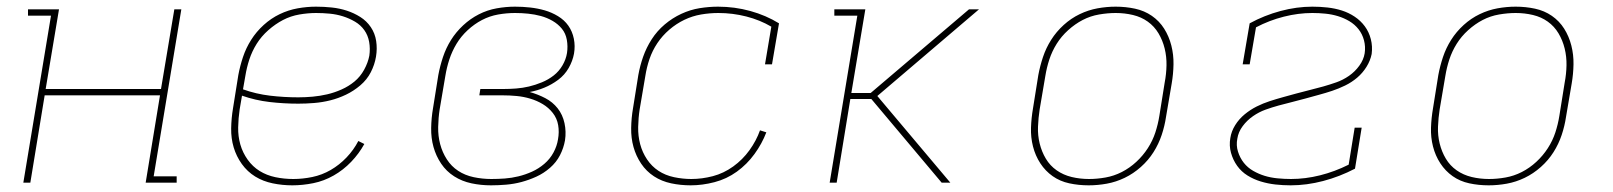

<svg xmlns="http://www.w3.org/2000/svg" viewBox="-20 -548 4840 576"><path d="M50 0 133 -501H64V-520H157L117 -281H463L503 -520H524L441 -19H510V0H417L460 -262H114L71 0Z M857 8Q827 8 798 2Q769 -4 745.5 -18.5Q722 -33 705.5 -56Q689 -79 681 -106Q673 -133 673.5 -163Q674 -193 679 -223L695 -323Q700 -350 709 -377Q718 -404 733.5 -428.5Q749 -453 771 -473Q793 -493 819 -505.5Q845 -518 873 -523Q901 -528 928 -528Q952 -528 975.5 -525.5Q999 -523 1020.5 -516Q1042 -509 1061 -497Q1080 -485 1092.5 -466.5Q1105 -448 1108.5 -425Q1112 -402 1108 -378Q1104 -354 1092.5 -331.5Q1081 -309 1061 -292Q1041 -275 1018 -264Q995 -253 971 -247Q947 -241 922.5 -239Q898 -237 875 -237Q831 -237 788.5 -242Q746 -247 706 -261L699 -220Q695 -193 694.5 -166Q694 -139 701 -114.5Q708 -90 723 -69Q738 -48 759 -35Q780 -22 806 -16.5Q832 -11 860 -11Q888 -11 917 -17Q946 -23 972 -38Q998 -53 1019.5 -75.5Q1041 -98 1055 -125L1073 -116Q1057 -87 1033.5 -62.5Q1010 -38 981 -21.5Q952 -5 920 1.5Q888 8 857 8ZM875 -256Q896 -256 918 -258Q940 -260 961.5 -265Q983 -270 1004.5 -279.5Q1026 -289 1043.5 -303.5Q1061 -318 1072.5 -339Q1084 -360 1088 -381Q1091 -402 1087.5 -422Q1084 -442 1073 -457.5Q1062 -473 1045 -483Q1028 -493 1009 -499Q990 -505 969.5 -507Q949 -509 928 -509Q904 -509 878 -504.5Q852 -500 829 -488Q806 -476 785 -457.5Q764 -439 750 -416.5Q736 -394 728 -369.5Q720 -345 716 -320L709 -280Q748 -266 790 -261Q832 -256 875 -256Z M1453 8Q1423 8 1394.5 2Q1366 -4 1342.5 -19Q1319 -34 1303.5 -57Q1288 -80 1280.5 -107Q1273 -134 1273.5 -164Q1274 -194 1279 -223L1295 -323Q1300 -350 1309 -377Q1318 -404 1333 -428Q1348 -452 1369.5 -472Q1391 -492 1416.5 -505Q1442 -518 1470 -523Q1498 -528 1525 -528Q1548 -528 1570.5 -525.5Q1593 -523 1614 -517Q1635 -511 1654 -499.5Q1673 -488 1685 -471Q1697 -454 1701.5 -432Q1706 -410 1702 -387Q1698 -365 1686 -344Q1674 -323 1654.5 -308.5Q1635 -294 1613 -285Q1591 -276 1569 -272Q1594 -265 1616 -253.5Q1638 -242 1653 -223Q1668 -204 1673.5 -178.5Q1679 -153 1675 -127Q1671 -104 1660 -82.5Q1649 -61 1630 -44.5Q1611 -28 1589 -18Q1567 -8 1544.5 -2Q1522 4 1498.5 6Q1475 8 1453 8ZM1454 -11Q1474 -11 1494.5 -12.5Q1515 -14 1535.5 -19Q1556 -24 1576 -33Q1596 -42 1613 -56.5Q1630 -71 1640.5 -90.5Q1651 -110 1654 -130Q1658 -152 1654.5 -172.5Q1651 -193 1638.5 -209Q1626 -225 1608.5 -235.5Q1591 -246 1571 -252Q1551 -258 1530 -260Q1509 -262 1487 -262H1418L1421 -281H1490Q1509 -281 1528.5 -282.5Q1548 -284 1567 -288.5Q1586 -293 1605.5 -301Q1625 -309 1641 -321.5Q1657 -334 1667.5 -352Q1678 -370 1681 -389Q1684 -409 1680.5 -428.5Q1677 -448 1665.5 -462Q1654 -476 1637.5 -485.5Q1621 -495 1602.5 -500Q1584 -505 1564.5 -507Q1545 -509 1525 -509Q1500 -509 1474.5 -504.5Q1449 -500 1426 -488Q1403 -476 1383 -457.5Q1363 -439 1349.5 -416.5Q1336 -394 1328 -369.5Q1320 -345 1316 -320L1299 -220Q1295 -194 1294.5 -167Q1294 -140 1300.5 -115.5Q1307 -91 1320.5 -70Q1334 -49 1354.5 -35.5Q1375 -22 1401 -16.5Q1427 -11 1454 -11Z M2052 8Q2022 8 1993.5 2Q1965 -4 1942 -19Q1919 -34 1903.5 -57Q1888 -80 1880.5 -107Q1873 -134 1873.5 -164Q1874 -194 1879 -223L1895 -323Q1900 -351 1909.5 -378Q1919 -405 1935 -430Q1951 -455 1974 -474.5Q1997 -494 2024 -506.5Q2051 -519 2079 -523.5Q2107 -528 2134 -528Q2184 -528 2231 -515Q2278 -502 2317 -478L2296 -355H2275L2294 -468Q2260 -488 2219 -498.5Q2178 -509 2135 -509Q2109 -509 2083 -504.5Q2057 -500 2033 -488.5Q2009 -477 1988 -459Q1967 -441 1952 -418.5Q1937 -396 1928.5 -371Q1920 -346 1916 -320L1899 -220Q1895 -194 1894.5 -167Q1894 -140 1900.5 -115.5Q1907 -91 1921 -70Q1935 -49 1955.5 -35.5Q1976 -22 2002 -16.5Q2028 -11 2054 -11Q2086 -11 2118.5 -19.5Q2151 -28 2179.5 -48.5Q2208 -69 2228.5 -97.5Q2249 -126 2260 -157L2279 -151Q2266 -117 2243.5 -86Q2221 -55 2190.5 -33Q2160 -11 2123.5 -1.5Q2087 8 2052 8Z M2805 0 2594 -251H2531L2490 0H2469L2552 -501H2483V-520H2576L2534 -269H2592L2887 -520H2917L2612 -260L2831 0Z M3246 8Q3216 8 3188 2Q3160 -4 3138 -19.5Q3116 -35 3101 -58Q3086 -81 3079 -108.5Q3072 -136 3073 -165Q3074 -194 3079 -223L3095 -323Q3100 -350 3109 -377Q3118 -404 3133.5 -428.5Q3149 -453 3171 -473Q3193 -493 3219 -505.5Q3245 -518 3272.5 -523Q3300 -528 3327 -528Q3357 -528 3385 -522Q3413 -516 3435.5 -500.5Q3458 -485 3472.5 -462Q3487 -439 3494 -411.5Q3501 -384 3500.5 -355Q3500 -326 3495 -297L3478 -197Q3474 -170 3465 -143Q3456 -116 3440.5 -91.5Q3425 -67 3402.5 -47Q3380 -27 3354 -14.5Q3328 -2 3300.5 3Q3273 8 3246 8ZM3247 -11Q3271 -11 3296.5 -15.5Q3322 -20 3345.5 -32Q3369 -44 3389 -62.5Q3409 -81 3423.5 -103.5Q3438 -126 3446 -150.5Q3454 -175 3458 -200L3474 -300Q3479 -326 3479.5 -352Q3480 -378 3474 -402.5Q3468 -427 3455.5 -448Q3443 -469 3423.5 -483Q3404 -497 3379 -503Q3354 -509 3327 -509Q3303 -509 3277 -504.5Q3251 -500 3228 -488Q3205 -476 3184.5 -457.5Q3164 -439 3150 -416.5Q3136 -394 3128 -369.5Q3120 -345 3116 -320L3099 -220Q3095 -194 3094 -168Q3093 -142 3099 -117.5Q3105 -93 3117.5 -72Q3130 -51 3150 -37Q3170 -23 3195 -17Q3220 -11 3247 -11Z M3852 8Q3829 8 3806.5 5.5Q3784 3 3762.5 -3.5Q3741 -10 3722.5 -21.5Q3704 -33 3691.5 -50.5Q3679 -68 3673 -89.5Q3667 -111 3671 -134Q3674 -154 3685.5 -172.5Q3697 -191 3714 -205Q3731 -219 3750 -228.5Q3769 -238 3789 -244.5Q3809 -251 3829 -256.5Q3849 -262 3869 -267.5Q3889 -273 3909.5 -278Q3930 -283 3949.5 -288.5Q3969 -294 3989 -301Q4009 -308 4027 -320.5Q4045 -333 4058 -351Q4071 -369 4074 -388Q4077 -408 4072 -427Q4067 -446 4055.5 -460.5Q4044 -475 4028 -484.5Q4012 -494 3994 -499.5Q3976 -505 3956.5 -507Q3937 -509 3917 -509Q3875 -509 3831.5 -498Q3788 -487 3748 -466L3729 -355H3708L3729 -478Q3773 -502 3821.5 -515Q3870 -528 3917 -528Q3940 -528 3962.5 -525.5Q3985 -523 4005.5 -516.5Q4026 -510 4044 -498Q4062 -486 4074.5 -469Q4087 -452 4092.5 -430.5Q4098 -409 4095 -386Q4091 -366 4079.5 -347.5Q4068 -329 4051.5 -315Q4035 -301 4015.5 -291.5Q3996 -282 3976.5 -275.5Q3957 -269 3936.5 -263.5Q3916 -258 3896.5 -252.5Q3877 -247 3856.5 -242Q3836 -237 3816 -231.5Q3796 -226 3776.5 -219Q3757 -212 3739 -199.5Q3721 -187 3708 -169.5Q3695 -152 3692 -132Q3688 -112 3694 -93Q3700 -74 3711.5 -59.5Q3723 -45 3739.5 -35.5Q3756 -26 3774 -20.5Q3792 -15 3812.5 -13Q3833 -11 3853 -11Q3896 -11 3940 -22Q3984 -33 4026 -54L4044 -165H4065L4045 -42Q3999 -18 3949.5 -5Q3900 8 3852 8Z M4446 8Q4416 8 4388 2Q4360 -4 4338 -19.5Q4316 -35 4301 -58Q4286 -81 4279 -108.5Q4272 -136 4273 -165Q4274 -194 4279 -223L4295 -323Q4300 -350 4309 -377Q4318 -404 4333.5 -428.5Q4349 -453 4371 -473Q4393 -493 4419 -505.5Q4445 -518 4472.5 -523Q4500 -528 4527 -528Q4557 -528 4585 -522Q4613 -516 4635.5 -500.5Q4658 -485 4672.5 -462Q4687 -439 4694 -411.5Q4701 -384 4700.5 -355Q4700 -326 4695 -297L4678 -197Q4674 -170 4665 -143Q4656 -116 4640.5 -91.5Q4625 -67 4602.5 -47Q4580 -27 4554 -14.5Q4528 -2 4500.5 3Q4473 8 4446 8ZM4447 -11Q4471 -11 4496.5 -15.5Q4522 -20 4545.5 -32Q4569 -44 4589 -62.5Q4609 -81 4623.5 -103.5Q4638 -126 4646 -150.5Q4654 -175 4658 -200L4674 -300Q4679 -326 4679.5 -352Q4680 -378 4674 -402.5Q4668 -427 4655.5 -448Q4643 -469 4623.5 -483Q4604 -497 4579 -503Q4554 -509 4527 -509Q4503 -509 4477 -504.5Q4451 -500 4428 -488Q4405 -476 4384.5 -457.5Q4364 -439 4350 -416.5Q4336 -394 4328 -369.5Q4320 -345 4316 -320L4299 -220Q4295 -194 4294 -168Q4293 -142 4299 -117.5Q4305 -93 4317.5 -72Q4330 -51 4350 -37Q4370 -23 4395 -17Q4420 -11 4447 -11Z"/></svg>

Font: Iosevka HT Thin Extended
Style: Italic
Weight: 100
Width: 7
Italic angle: -9°
Monospace: yes
Designer: Belleve Invis
Foundry: Belleve Invis
Version: Version 32.3.0; ttfautohint (v1.8.4)